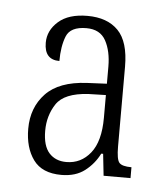

<svg xmlns="http://www.w3.org/2000/svg" viewBox="-36 -752 343 405"><g transform="rotate(5 135.5 -549.5)"><path d="M108 -380Q67 -380 48.5 -405.5Q30 -431 30 -471Q30 -516 58 -545.5Q86 -575 145 -578L187 -580V-616Q187 -649 175 -671Q163 -693 134 -693Q100 -693 91.5 -671.5Q83 -650 83 -619Q51 -619 51 -655Q51 -681 72.5 -700Q94 -719 134 -719Q176 -719 199 -695.5Q222 -672 222 -619V-450Q222 -423 228 -416Q234 -409 254 -409V-386H197L192 -432H188Q177 -410 157.5 -395Q138 -380 108 -380ZM116 -408Q147 -408 167 -433Q187 -458 187 -508V-556L150 -555Q99 -552 82.5 -527Q66 -502 66 -470Q66 -438 79.5 -423Q93 -408 116 -408Z"/></g></svg>

Font: Noto Serif Tamil ExtraCondensed ExtraLight
Style: Italic
Weight: 200
Width: 2
Italic angle: -12°
Designer: Indian Type Foundry, Tom Grace, and the Monotype Design Team
Foundry: Monotype Imaging Inc.
Version: Version 2.003; ttfautohint (v1.8.4.7-5d5b)